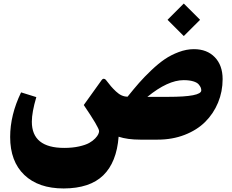

<svg xmlns="http://www.w3.org/2000/svg" viewBox="-20 -792 1317 1089"><path d="M1022.9 -771.5 1114.3 -680.2Q1114.7 -679.7 1114.3 -679.2L1022.9 -587.9Q1022.5 -587.4 1022 -587.9L930.7 -679.2Q930.2 -679.7 930.7 -680.2L1022 -771.5Q1022.5 -772 1022.9 -771.5ZM1121.6 -279.3Q1121.6 -287.1 1118.7 -294.9Q1115.7 -302.7 1106.7 -313.5Q1097.7 -324.2 1075.7 -330.8Q1053.7 -337.4 1021.5 -337.4Q932.1 -337.4 815.9 -242.7H934.1Q1121.6 -242.7 1121.6 -279.3ZM1242.7 -343.3Q1242.7 -272.5 1216.8 -210Q1190.9 -147.5 1144 -100.8Q1097.2 -54.2 1027.3 -27.1Q957.5 0 874 0H775.4Q703.1 0 652.8 -16.6Q641.6 128.4 565.7 202.4Q489.7 276.4 341.3 276.9Q198.2 276.9 117.9 200.2Q37.6 123.5 37.6 -15.1Q37.6 -140.1 99.6 -268.1L186 -241.2Q160.6 -155.3 160.6 -101.6Q160.6 46.9 344.2 46.9Q391.1 46.9 428.2 38.6Q465.3 30.3 485.8 18.8Q506.3 7.3 519.8 -6.8Q533.2 -21 537.6 -31.2Q542 -41.5 542 -48.3Q542 -68.4 455.1 -196.3L556.6 -337.9Q561.5 -345.2 568.4 -345.2Q575.2 -345.2 580.1 -339.4Q598.1 -315.9 609.6 -302.5Q621.1 -289.1 637.7 -273.4Q654.3 -257.8 670.4 -250.7Q686.5 -243.7 703.6 -243.7Q739.7 -288.6 768.8 -321.8Q797.9 -355 838.1 -393.3Q878.4 -431.6 914.3 -456.1Q950.2 -480.5 993.9 -496.8Q1037.6 -513.2 1079.6 -513.2Q1154.3 -513.2 1198.5 -467.3Q1242.7 -421.4 1242.7 -343.3Z"/></svg>

Font: Sahel Black FD-WOL
Style: Black-FD-WOL
Weight: 900
Foundry: Saber Rastikerdar (saber.rastikerdar@gmail.com)
Version: Version 2.0.2